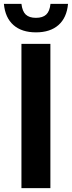

<svg xmlns="http://www.w3.org/2000/svg" viewBox="-55 -965 369 985"><path d="M55 0V-740H203.5V0ZM-35 -945H55Q59.5 -907 77.2 -890.2Q95 -873.5 129.5 -873.5Q164 -873.5 182 -890.2Q200 -907 204 -945H294Q287.5 -874 245 -836.5Q202.5 -799 129.5 -799Q56.5 -799 14 -836.5Q-28.5 -874 -35 -945Z"/></svg>

Font: Encode Sans Condensed
Style: Bold
Weight: 700
Width: 3
Designer: Multiple Designers
Foundry: Impallari Type
Version: Version 2.000